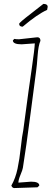

<svg xmlns="http://www.w3.org/2000/svg" viewBox="-20 -954 270 983"><path d="M96.2 -817.4Q78.1 -817.4 78.1 -832Q78.1 -837.9 137.5 -883.5Q196.8 -929.2 202.1 -934.1Q224.1 -934.1 224.1 -918.5Q224.1 -918 221.2 -903.3Q170.9 -880.9 96.2 -817.4ZM171.9 4.9 53.2 8.8Q43 8.8 38.1 -3.9Q59.6 -41.5 69.8 -90.3Q80.1 -139.2 86.4 -198.7Q92.8 -258.3 99.1 -287.1Q130.9 -526.4 142.6 -603Q157.2 -703.6 158.2 -731.9Q158.2 -731.9 90.8 -727.1Q45.9 -727.1 45.9 -747.1L53.2 -754.9Q61 -752.9 77.1 -752.9Q77.1 -752.9 170.9 -763.2Q187 -763.2 187 -745.1Q176.3 -721.2 172.6 -669.4Q168.9 -617.7 165 -590.3Q161.1 -563 137.2 -378.4Q113.3 -193.8 97.2 -95.2Q95.7 -84.5 85 -59.1Q74.2 -33.7 74.2 -19L139.2 -23.9Q181.2 -23.9 181.2 -3.9Z"/></svg>

Font: Amatic SC
Style: Regular
Weight: 400
Version: Version 1.004